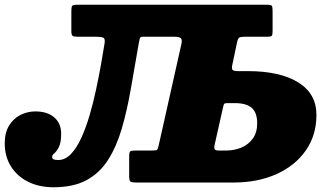

<svg xmlns="http://www.w3.org/2000/svg" viewBox="-55 -770 1372 810"><path d="M-35 -165Q-35 -211 -16.2 -241Q2.5 -271 32 -285.5Q61.5 -300 94 -300Q144.5 -300 173.8 -274.8Q203 -249.5 203 -206Q203 -168.5 193.5 -150Q184 -131.5 174.5 -123.5Q165 -115.5 165 -109Q165 -100 171.8 -97.5Q178.5 -95 191 -95Q220 -95 244.2 -120.2Q268.5 -145.5 288 -188.2Q307.5 -231 323 -283.8Q338.5 -336.5 350.2 -391.8Q362 -447 371 -497.5Q380 -548 386 -586Q389.5 -606.5 381 -610.8Q372.5 -615 351.5 -615H275Q258.5 -615 252.2 -618.2Q246 -621.5 246 -639V-721Q246 -739.5 249.2 -744.8Q252.5 -750 271 -750H1072Q1089.5 -750 1092.2 -744.8Q1095 -739.5 1095 -722V-640Q1095 -624.5 1092 -619.8Q1089 -615 1073 -615H976Q959 -615 953.8 -611Q948.5 -607 945 -591L925 -496Q921.5 -480.5 926.2 -475.2Q931 -470 947 -470H990Q1126 -470 1203 -422.5Q1280 -375 1280 -285Q1280 -200 1235.5 -135.8Q1191 -71.5 1112 -35.8Q1033 0 930 0H518Q501 0 495.5 -4Q490 -8 490 -26V-111Q490 -128.5 495 -131.8Q500 -135 517 -135H587Q604.5 -135 608 -138.5Q611.5 -142 615 -159L710 -583Q714.5 -602 708.2 -608.5Q702 -615 681 -615H550Q537 -615 535.2 -609.2Q533.5 -603.5 531 -590.5Q513 -487.5 497 -395.5Q481 -303.5 458.8 -227.5Q436.5 -151.5 401.2 -96Q366 -40.5 310.5 -10.2Q255 20 171 20Q110 20 63.5 -3.2Q17 -26.5 -9 -68.2Q-35 -110 -35 -165ZM868 -135H900Q933 -135 962.8 -147.2Q992.5 -159.5 1011.2 -185Q1030 -210.5 1030 -250Q1030 -294.5 1007.2 -314.8Q984.5 -335 935 -335H906Q892 -335 890 -330.8Q888 -326.5 885 -313L850 -157Q847.5 -144.5 851.2 -139.8Q855 -135 868 -135Z"/></svg>

Font: Besley* Fatface
Style: Italic
Weight: 900
Italic angle: -13°
Designer: Owen Earl
Foundry: indestructible type*
Version: Version 3.000; ttfautohint (v1.8.3)